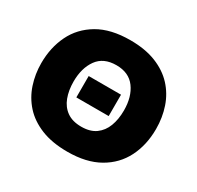

<svg xmlns="http://www.w3.org/2000/svg" viewBox="-158 -913 1144 1113"><g transform="rotate(30 414.5 -356.5)"><path d="M418 14.5Q315 14.5 241.2 -15.5Q167.5 -45.5 121 -97.2Q74.5 -149 52.5 -215.8Q30.5 -282.5 30.5 -355.5Q30.5 -459.5 71.5 -544Q112.5 -628.5 197.2 -678.5Q282 -728.5 412.5 -728.5Q512 -728.5 584.8 -699.5Q657.5 -670.5 704.8 -619.5Q752 -568.5 775 -501Q798 -433.5 798 -356.5Q798 -250 755.8 -166Q713.5 -82 628.8 -33.8Q544 14.5 418 14.5ZM415 -151.5Q474 -151.5 511 -178.2Q548 -205 565.5 -251.2Q583 -297.5 583 -356.5Q583 -448 540.8 -505.2Q498.5 -562.5 415 -562.5Q329 -562.5 287.5 -504.5Q246 -446.5 246 -356.5Q246 -297.5 263.5 -251Q281 -204.5 318.5 -178Q356 -151.5 415 -151.5ZM306 -284.5V-427.5H522.5V-284.5Z"/></g></svg>

Font: Heraclito ExtraBold
Style: Regular
Weight: 800
Designer: Kostas Bartsokas (font) & Cristiano Sobral (main changes)
Foundry: Kostas Bartsokas (font) & Cristiano Sobral (main changes)
Version: Version 1.00;July 8, 2020;FontCreator 13.0.0.2655 64-bit